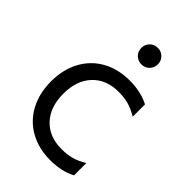

<svg xmlns="http://www.w3.org/2000/svg" viewBox="-232 -866 970 970"><g transform="rotate(45 253.0 -381.0)"><path d="M40 -273Q40 -357 74.5 -421.5Q109 -486 172 -521.5Q235 -557 319 -557Q399 -557 458 -526V-438Q424 -459 392 -468Q360 -477 320 -477Q231 -477 179.5 -422Q128 -367 128 -273Q128 -178 179.5 -123Q231 -68 320 -68Q360 -68 392 -77Q424 -86 458 -107V-19Q399 12 319 12Q235 12 172 -23.5Q109 -59 74.5 -123.5Q40 -188 40 -273ZM243 -715Q243 -740 260 -757Q277 -774 302 -774Q327 -774 344 -757Q361 -740 361 -715Q361 -690 344 -673Q327 -656 302 -656Q277 -656 260 -673Q243 -690 243 -715Z"/></g></svg>

Font: Application
Style: Regular
Weight: 400
Designer: Wei Huang
Foundry: Wei Huang
Version: Version 0.012